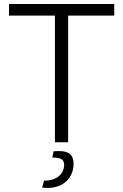

<svg xmlns="http://www.w3.org/2000/svg" viewBox="-20 -710 615 958"><path d="M550 -690H25V-632H254V0H320V-632H550ZM241 76C287 77 300 86 300 114C299 159 260 193 200 191L190 226C281 238 345 189 347 110C348 54 315 39 247 45Z"/></svg>

Font: SnT
Style: Regular
Weight: 300
Designer: Natanael Gama
Version: Version 1.001;PS 001.001;hotconv 1.0.70;makeotf.lib2.5.58329